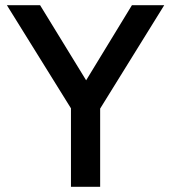

<svg xmlns="http://www.w3.org/2000/svg" viewBox="-20 -720 660 740"><path d="M253.5 0V-302.5L6.5 -700H134.5L312 -410.5L488.5 -700H613L366 -301.5V0Z"/></svg>

Font: Geologica EX
Style: Regular
Weight: 400
Designer: Sindre Bremnes, Frode Helland
Foundry: Monokrom Skriftforlag AS
Version: Version 1.010;gftools[0.9.28]